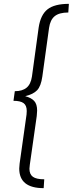

<svg xmlns="http://www.w3.org/2000/svg" viewBox="-20 -848 378 998"><path d="M335 -783Q288 -783 264.5 -764Q241 -745 235 -703L200 -450Q193 -400 173 -379Q153 -358 111 -348Q142 -340 157.5 -323.5Q173 -307 173 -273Q173 -265 171 -245L135 8Q133 22 133 29Q133 58 151 71Q169 84 210 84L207 130Q80 130 80 28Q80 20 82 2L118 -253Q119 -259 119 -271Q119 -300 102.5 -312Q86 -324 50 -324L57 -374Q96 -374 118 -392Q140 -410 146 -450L181 -705Q191 -771 227 -799.5Q263 -828 338 -828Z"/></svg>

Font: FiraGO Light
Style: Italic
Weight: 300
Italic angle: -8°
Designer: bBox Type GmbH
Foundry: bBox Type GmbH
Version: Version 1.001